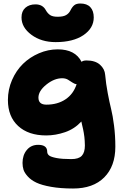

<svg xmlns="http://www.w3.org/2000/svg" viewBox="-20 -787 700 1090"><path d="M295.9 -547.9Q214.4 -547.9 158.2 -589.6Q102.1 -631.3 102.1 -688Q102.1 -723.6 124 -742.9Q146 -762.2 181.2 -762.2Q222.7 -762.2 240.2 -729Q250.5 -710.9 264.6 -701.4Q278.8 -691.9 307.1 -691.9Q338.9 -691.9 355.2 -701.4Q371.6 -710.9 379.9 -728Q389.6 -747.6 401.6 -757.3Q413.6 -767.1 436 -767.1Q473.6 -767.1 492.9 -746.3Q512.2 -725.6 512.2 -688Q512.2 -627.4 453.9 -587.6Q395.5 -547.9 295.9 -547.9ZM395 283.2Q323.7 283.2 270.3 273.7Q216.8 264.2 186.5 249.8Q156.2 235.4 137.7 214.8Q119.1 194.3 113.5 176.5Q107.9 158.7 107.9 138.2Q107.9 93.8 132.1 64.5Q156.2 35.2 196.8 35.2Q248 35.2 248 74.2Q248 86.9 258.5 95.5Q269 104 300.5 110.1Q332 116.2 384.8 116.2Q426.8 116.2 444.3 97.4Q461.9 78.6 461.9 39.1Q461.9 25.9 460.9 12.7Q460 -0.5 459 -9.8Q458 -19 455.6 -33Q453.1 -46.9 451.7 -53.5Q450.2 -60.1 446.5 -75.9Q442.9 -91.8 441.9 -97.2Q403.3 -55.2 349.4 -36.6Q295.4 -18.1 242.2 -18.1Q141.6 -18.1 83.3 -71.5Q24.9 -125 24.9 -219.2Q24.9 -278.8 48.3 -332.8Q71.8 -386.7 110.6 -424.6Q149.4 -462.4 201.2 -484.6Q252.9 -506.8 308.1 -506.8Q407.2 -506.8 442.9 -436Q452.1 -443.8 471.2 -443.8Q520.5 -443.8 547.6 -419.7Q574.7 -395.5 577.1 -361.8Q581.5 -311.5 591.6 -258.5Q601.6 -205.6 610.8 -168.5Q620.1 -131.3 627.4 -74.2Q634.8 -17.1 634.8 45.9Q634.8 156.7 571.8 220Q508.8 283.2 395 283.2ZM198.2 -232.9Q198.2 -192.9 243.2 -192.9Q306.2 -192.9 351.3 -222.7Q396.5 -252.4 415 -309.1Q402.8 -310.1 390.9 -318.6Q378.9 -327.1 365.2 -335Q351.6 -342.8 333 -342.8Q287.6 -342.8 242.9 -306.6Q198.2 -270.5 198.2 -232.9Z"/></svg>

Font: Shantell Sans Bouncy
Style: Regular
Weight: 800
Designer: Stephen Nixon, Anya Danilova, Shantell Martin
Foundry: Arrow Type
Version: Version 1.006;[9816181b4]